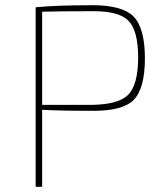

<svg xmlns="http://www.w3.org/2000/svg" viewBox="-20 -718 620 738"><path d="M117 -690Q197 -698 336 -698Q448 -698 492 -656Q537 -611 537 -494Q537 -377 493 -333Q451 -292 340 -292Q209 -292 142 -296V0H117ZM337 -315Q435 -317 472 -353Q511 -392 511 -497Q511 -601 473 -639Q437 -675 340 -675Q208 -675 142 -673V-315Z"/></svg>

Font: Taylor Sans Thin
Style: Regular
Weight: 100
Italic angle: -8°
Designer: Natanael Gama
Version: Version 1.001 September 8, 2015